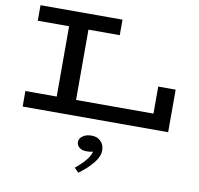

<svg xmlns="http://www.w3.org/2000/svg" viewBox="-106 -798 1326 1280"><g transform="rotate(10 556.5 -158.0)"><path d="M1050 -288V0H65V-105H277V-581H65V-686H620V-581H408V-105H932V-288ZM507 370 478 341Q525 303 550.5 270Q576 237 579 214Q566 220 536 220Q505 220 487 205.5Q469 191 469 168Q469 144 492.5 127.5Q516 111 553 111Q589 111 613.5 134Q638 157 638 197Q638 237 602.5 281.5Q567 326 507 370Z"/></g></svg>

Font: BioRhyme Expanded
Style: Bold
Weight: 700
Width: 7
Designer: Aoife Mooney
Foundry: Aoife Mooney Type
Version: Version 1.000